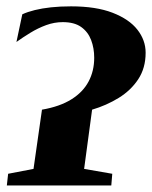

<svg xmlns="http://www.w3.org/2000/svg" viewBox="-20 -570 468 590"><path d="M1 0 5 -36 83 -51 109 -233Q164 -242.5 199.5 -264.8Q235 -287 252.2 -319.5Q269.5 -352 269.5 -392.5Q269.5 -422 260 -447Q250.5 -472 229.5 -487Q208.5 -502 173 -502Q147 -502 121.8 -492.8Q96.5 -483.5 73.2 -469.2Q50 -455 30.5 -441L48.5 -526Q64.5 -533.5 86.8 -539Q109 -544.5 136.8 -547.5Q164.5 -550.5 198.5 -550.5Q275 -550.5 326 -530.8Q377 -511 402.2 -478.8Q427.5 -446.5 427.5 -408Q427.5 -361 404.8 -326.5Q382 -292 344.5 -269Q307 -246 263 -233L238.5 -51L325 -36L322 0Z"/></svg>

Font: Merriweather 72pt ExtraBold
Style: Italic
Weight: 800
Italic angle: -7.8°
Version: Version 2.101